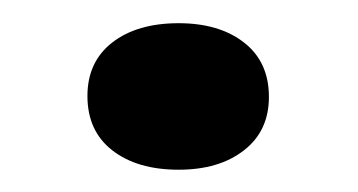

<svg xmlns="http://www.w3.org/2000/svg" viewBox="-20 -313 313 168"><path d="M136.3 -164.5Q100 -164.5 78.2 -181.5Q56.5 -198.4 56.5 -229Q56.5 -258.9 78.2 -275.8Q100 -292.7 136.3 -292.7Q171.8 -292.7 193.5 -275.8Q215.3 -258.9 215.3 -228.2Q215.3 -198.4 193.5 -181.5Q171.8 -164.5 136.3 -164.5Z"/></svg>

Font: Playfair 144pt SemiExpanded ExtraBold
Style: Regular
Weight: 800
Width: 6
Designer: Claus Eggers Sørensen
Foundry: Claus Eggers Sørensen
Version: Version 2.203